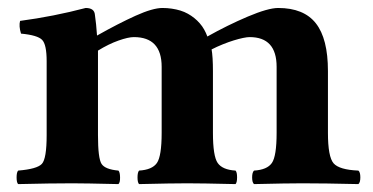

<svg xmlns="http://www.w3.org/2000/svg" viewBox="-20 -464 945 486"><path d="M228 -122.1Q228 -63 237.1 -49.1Q246.1 -35.2 279.8 -32.2Q283.7 -28.3 283.9 -15.1Q284.2 -2 279.8 2Q193.8 0 163.1 0Q109.9 0 25.9 2Q22 -2 22 -14.9Q22 -27.8 25.9 -32.2Q73.7 -36.1 85.9 -49.1Q98.1 -62 98.1 -122.1V-309.1Q98.1 -351.1 86.7 -363Q75.2 -375 33.2 -378.9Q27.3 -397.9 30.8 -411.1Q115.7 -422.4 196.8 -443.8Q218.8 -443.8 220.2 -426.8Q223.6 -403.8 225.6 -374Q279.3 -404.3 323 -424.1Q366.7 -443.8 391.1 -443.8Q403.3 -443.8 414.8 -442.1Q426.3 -440.4 436.5 -437.3Q446.8 -434.1 455.6 -429.2Q464.4 -424.3 471.9 -418.2Q479.5 -412.1 485.8 -404.8Q492.2 -397.5 496.8 -389.2Q501.5 -380.9 504.9 -371.6Q555.2 -399.9 606.9 -421.9Q658.7 -443.8 684.1 -443.8Q749 -443.8 779.5 -405Q810.1 -366.2 810.1 -284.2V-127.9Q810.1 -66.9 824.5 -50.5Q838.9 -34.2 887.2 -32.2Q892.1 -28.3 892.1 -15.1Q892.1 -2 887.2 2Q801.3 0 745.1 0Q707 0 623 2Q618.2 -2 618.2 -14.9Q618.2 -27.8 623 -32.2Q656.2 -34.2 668.2 -51.5Q680.2 -68.8 680.2 -127.9V-294.9Q680.2 -370.1 611.8 -370.1Q605.5 -370.1 595 -367.9Q584.5 -365.7 571.8 -361.8Q559.1 -357.9 543.9 -351.8Q528.8 -345.7 515.6 -338.9Q517.1 -331.1 518.1 -316.4Q519 -301.8 519 -284.2V-127.9Q519 -68.8 531 -51.5Q543 -34.2 576.2 -32.2Q580.1 -28.3 580.1 -15.1Q580.1 -2 576.2 2Q490.2 0 454.1 0Q416 0 332 2Q328.1 -2 328.1 -14.9Q328.1 -27.8 332 -32.2Q365.2 -34.2 377.2 -51.5Q389.2 -68.8 389.2 -127.9V-294.9Q389.2 -370.1 318.8 -370.1Q304.7 -370.1 279.8 -361.3Q254.9 -352.5 228 -335.9Q228 -326.2 228 -321.3Z"/></svg>

Font: Linux Libertine
Style: Bold
Weight: 700
Designer: Philipp H. Poll
Foundry: Philipp H. Poll
Version: Version 5.0.3